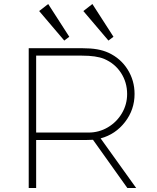

<svg xmlns="http://www.w3.org/2000/svg" viewBox="-20 -936 780 956"><path d="M220 -916 175 -881 300 -734 325 -753ZM440 -916 395 -881 520 -734 545 -753ZM658 0H614L443 -240L411 -239H160V0H123V-696H388Q432 -696 463.5 -690.5Q495 -685 521 -673Q581 -645 615.5 -590Q650 -535 650 -468Q650 -390 602.5 -328.5Q555 -267 481 -247ZM613 -468Q613 -526 582.5 -573Q552 -620 498 -643Q459 -659 388 -659H160V-276H421Q473 -276 517 -302Q561 -328 587 -372Q613 -416 613 -468Z"/></svg>

Font: M Major Mono Display
Style: Regular
Weight: 400
Designer: Emre Parlak
Foundry: Emre Parlak
Version: Version 2.000; ttfautohint (v1.8) -l 8 -r 50 -G 200 -x 14 -D